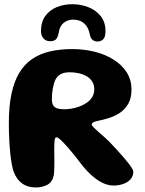

<svg xmlns="http://www.w3.org/2000/svg" viewBox="-20 -848 672 890"><path d="M146 21Q108.5 21 82.8 2.5Q57 -16 43.5 -51.5Q38.5 -65.5 34.8 -86Q31 -106.5 28.2 -131.2Q25.5 -156 23.8 -182Q22 -208 21.5 -233Q21 -258 21 -278.5Q21 -355.5 33.2 -413Q45.5 -470.5 69.2 -510.2Q93 -550 128.5 -574.2Q164 -598.5 211 -609.5Q258 -620.5 315.5 -620.5Q368.5 -620.5 417.5 -608.5Q466.5 -596.5 505.2 -572.5Q544 -548.5 566.8 -513.5Q589.5 -478.5 589.5 -432.5Q589.5 -394 575.2 -368.2Q561 -342.5 537.8 -326.5Q514.5 -310.5 487.5 -301.8Q460.5 -293 434.5 -288Q420.5 -285.5 413 -281.2Q405.5 -277 405.5 -270.5Q405.5 -265.5 415 -256.2Q424.5 -247 439.2 -234.2Q454 -221.5 470.2 -206.8Q486.5 -192 500.5 -176.5Q511 -165 524.2 -150.8Q537.5 -136.5 550.5 -121.5Q563.5 -106.5 574.2 -92.8Q585 -79 591.5 -68.2Q598 -57.5 598 -52.5Q598 -31.5 585 -17Q572 -2.5 551 4.8Q530 12 506.5 12Q486 12 465 3.8Q444 -4.5 423.5 -19.8Q403 -35 383.2 -56Q363.5 -77 345 -102.5Q320.5 -134.5 299.5 -158.8Q278.5 -183 263.8 -197.2Q249 -211.5 242.5 -211.5Q238.5 -211.5 236.2 -208.2Q234 -205 233 -196.8Q232 -188.5 231.8 -175.5Q231.5 -162.5 231.5 -143Q231.5 -135 231.8 -123.5Q232 -112 232 -99.2Q232 -86.5 231.8 -74.2Q231.5 -62 231 -52Q230.5 -42 229.5 -36.5Q223 -4 199.5 8.5Q176 21 146 21ZM279 -341.5Q292 -341.5 310 -344.2Q328 -347 346.8 -353.8Q365.5 -360.5 381.5 -371.2Q397.5 -382 407.2 -397.8Q417 -413.5 417 -434.5Q417 -455 407.2 -470.2Q397.5 -485.5 381.2 -494.8Q365 -504 345 -508.5Q325 -513 304 -513Q282 -513 267.2 -507Q252.5 -501 243.5 -489Q234.5 -477 229.5 -458.5Q226.5 -447.5 224.5 -436Q222.5 -424.5 221.5 -412.5Q220.5 -400.5 220.5 -387.5Q220.5 -370.5 226.2 -360.2Q232 -350 245 -345.8Q258 -341.5 279 -341.5ZM212 -657Q193 -657 181.5 -669.8Q170 -682.5 170 -703.5Q170 -746.5 190.2 -774.2Q210.5 -802 243.8 -815.2Q277 -828.5 315.5 -828.5Q353.5 -828.5 388.8 -815Q424 -801.5 446.5 -773.8Q469 -746 469 -703.5Q469 -676 458.2 -665.8Q447.5 -655.5 432 -655.5Q418.5 -655.5 409 -663.2Q399.5 -671 396 -689Q391.5 -712.5 380.8 -727.5Q370 -742.5 354.2 -749.8Q338.5 -757 318 -757Q294 -757 275.2 -742.2Q256.5 -727.5 252 -695.5Q249 -678 241 -667.5Q233 -657 212 -657Z"/></svg>

Font: Gluten SemiBold
Style: Regular
Weight: 600
Designer: Tyler Finck
Foundry: Etcetera Type Company
Version: Version 1.300